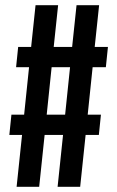

<svg xmlns="http://www.w3.org/2000/svg" viewBox="-20 -720 452 740"><path d="M65 -200H16L24 -278H73L92 -461H42L50 -539H100L117 -700H204L187 -539H258L275 -700H362L345 -539H396L388 -461H337L318 -278H369L361 -200H310L289 0H202L223 -200H152L131 0H44ZM231 -278 250 -461H179L160 -278Z"/></svg>

Font: Booming Bebas 2
Style: Regular
Weight: 400
Designer: Ryoichi Tsunekawa
Foundry: Ryoichi Tsunekawa
Version: Version 2.000